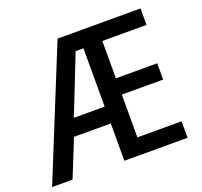

<svg xmlns="http://www.w3.org/2000/svg" viewBox="-126 -855 1048 996"><g transform="rotate(-20 398.5 -357.0)"><path d="M746 0V-91H502V-327H730V-417H502V-623H746V-714H288L-2 0H111L194 -206H397V0ZM227 -299 354 -621H397V-299Z"/></g></svg>

Font: Noto Sans Khmer UI SemiCondensed Medium
Style: Regular
Weight: 500
Width: 4
Designer: Danh Hong and the Monotype Design Team
Foundry: Monotype Imaging Inc.
Version: Version 2.002